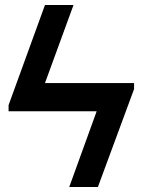

<svg xmlns="http://www.w3.org/2000/svg" viewBox="-20 -745 569 765"><path d="M514.2 -414.1V-390.1L370.1 0H255.9L365.2 -301.8H14.2V-326.2L159.2 -725.1H272.9L159.2 -414.1Z"/></svg>

Font: Libra Sans Modern
Style: Bold
Weight: 700
Foundry: Stefan Peev, Context Ltd
Version: Version 1.000